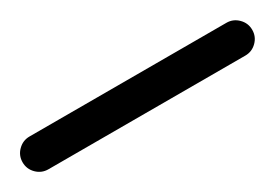

<svg xmlns="http://www.w3.org/2000/svg" viewBox="-49 -159 567 396"><g transform="rotate(-30 234.5 39.0)"><path d="M0 78.1Q-16.1 78.1 -27.6 66.7Q-39.1 55.2 -39.1 39.1Q-39.1 22.9 -27.6 11.5Q-16.1 0 0 0H468.8Q484.9 0 496.3 11.5Q507.8 22.9 507.8 39.1Q507.8 55.2 496.3 66.7Q484.9 78.1 468.8 78.1Z"/></g></svg>

Font: Comfortaa
Style: Regular
Weight: 400
Designer: Johan Aakerlund - aajohan
Foundry: Johan Aakerlund
Version: Version 2.004 2013